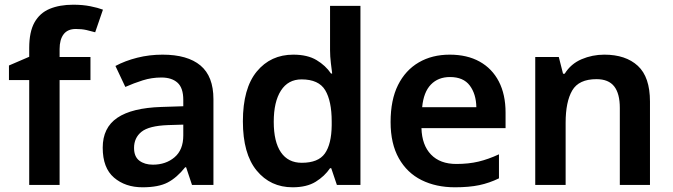

<svg xmlns="http://www.w3.org/2000/svg" viewBox="-20 -785 2856 815"><path d="M364 -445H233V0H104V-445H18V-507L104 -544V-581Q104 -650 126.5 -690Q149 -730 191 -747.5Q233 -765 291 -765Q331 -765 363.5 -758.5Q396 -752 417 -744L384 -648Q367 -653 347 -657.5Q327 -662 302 -662Q267 -662 250 -639.5Q233 -617 233 -577V-543H364Z M670 -553Q776 -553 831 -507Q886 -461 886 -364V0H795L770 -75H766Q731 -31 692 -10.5Q653 10 585 10Q512 10 464 -31Q416 -72 416 -158Q416 -243 478 -285Q540 -327 665 -331L758 -334V-361Q758 -412 733.5 -434Q709 -456 665 -456Q624 -456 586 -444Q548 -432 512 -416L470 -505Q511 -527 562.5 -540Q614 -553 670 -553ZM693 -254Q612 -251 580.5 -225.5Q549 -200 549 -157Q549 -120 571.5 -103Q594 -86 629 -86Q684 -86 721 -117.5Q758 -149 758 -210V-256Z M1222 10Q1128 10 1069.5 -61Q1011 -132 1011 -270Q1011 -410 1070 -481.5Q1129 -553 1225 -553Q1285 -553 1323.5 -530Q1362 -507 1385 -473H1390Q1388 -488 1384.5 -517Q1381 -546 1381 -572V-760H1510V0H1410L1386 -71H1381Q1358 -37 1320 -13.5Q1282 10 1222 10ZM1261 -94Q1331 -94 1359 -133.5Q1387 -173 1388 -253V-269Q1388 -356 1360.5 -402Q1333 -448 1260 -448Q1203 -448 1172.5 -400.5Q1142 -353 1142 -268Q1142 -183 1172.5 -138.5Q1203 -94 1261 -94Z M1889 -553Q1963 -553 2016 -523.5Q2069 -494 2097.5 -439Q2126 -384 2126 -307V-241H1769Q1771 -169 1809.5 -129Q1848 -89 1917 -89Q1969 -89 2011 -99Q2053 -109 2098 -130V-28Q2057 -8 2014 1Q1971 10 1911 10Q1831 10 1769.5 -20.5Q1708 -51 1673 -113Q1638 -175 1638 -267Q1638 -361 1669.5 -424Q1701 -487 1757.5 -520Q1814 -553 1889 -553ZM1890 -458Q1840 -458 1809 -426Q1778 -394 1772 -330H2002Q2001 -386 1974 -422Q1947 -458 1890 -458Z M2545 -553Q2636 -553 2687.5 -505.5Q2739 -458 2739 -354V0H2611V-327Q2611 -388 2587 -418.5Q2563 -449 2512 -449Q2437 -449 2409 -401Q2381 -353 2381 -264V0H2252V-543H2352L2370 -472H2377Q2403 -514 2448.5 -533.5Q2494 -553 2545 -553Z"/></svg>

Font: Noto Sans Adlam SemiBold
Style: Regular
Weight: 600
Version: Version 3.001